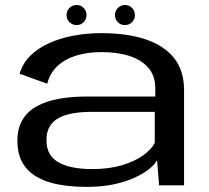

<svg xmlns="http://www.w3.org/2000/svg" viewBox="-20 -724 818 750"><path d="M319 6Q378.5 6 425.5 -4.2Q472.5 -14.5 507 -30.5Q541.5 -46.5 563.2 -64.2Q585 -82 593.5 -98.5L601.5 0H699V-372Q699 -447.5 660.5 -496.5Q622 -545.5 549.8 -570Q477.5 -594.5 375.5 -594.5Q318.5 -594.5 266 -584.5Q213.5 -574.5 170.8 -555Q128 -535.5 98.2 -506Q68.5 -476.5 56.5 -436L164.5 -397Q175 -438.5 204.5 -466Q234 -493.5 278 -507Q322 -520.5 376.5 -520.5Q440.5 -520.5 487.5 -504.8Q534.5 -489 560.5 -458Q586.5 -427 586.5 -380V-347H319.5Q260 -347 210 -338Q160 -329 123.8 -309Q87.5 -289 67.8 -255.8Q48 -222.5 48 -173.5Q48 -123 67.8 -88.5Q87.5 -54 124 -33Q160.5 -12 210 -3Q259.5 6 319 6ZM339.5 -63.5Q303 -63.5 270.8 -69Q238.5 -74.5 213.8 -87Q189 -99.5 175.2 -121.2Q161.5 -143 161.5 -177Q161.5 -210 175.2 -231.8Q189 -253.5 213.2 -265.2Q237.5 -277 269 -282Q300.5 -287 335.5 -287H584.5V-166Q572 -141 539.2 -117.2Q506.5 -93.5 456.2 -78.5Q406 -63.5 339.5 -63.5ZM279.5 -626Q295.5 -626 306.8 -637.5Q318 -649 318 -665Q318 -681.5 306.8 -693Q295.5 -704.5 279.5 -704.5Q262.5 -704.5 251.2 -693Q240 -681.5 240 -665Q240 -649 251.2 -637.5Q262.5 -626 279.5 -626ZM467.5 -626Q484.5 -626 495.8 -637.5Q507 -649 507 -665Q507 -681.5 495.8 -693Q484.5 -704.5 467.5 -704.5Q452 -704.5 440.5 -693Q429 -681.5 429 -665Q429 -649 440.2 -637.5Q451.5 -626 467.5 -626Z"/></svg>

Font: Anybody Expanded
Style: Regular
Weight: 400
Width: 7
Version: Version 1.113;gftools[0.9.25]